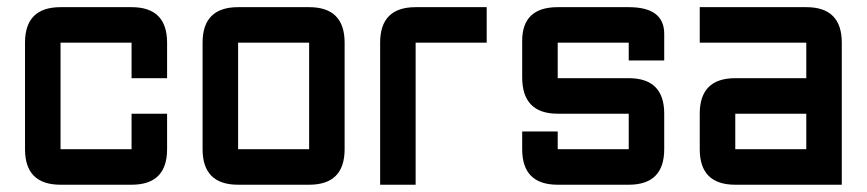

<svg xmlns="http://www.w3.org/2000/svg" viewBox="-20 -508 2384 528"><path d="M341.8 0H146.5Q48.8 0 48.8 -97.7V-390.6Q48.8 -488.3 146.5 -488.3H341.8Q439.5 -488.3 439.5 -390.6V-293H341.8V-390.6H146.5V-97.7H341.8V-195.3H439.5V-97.7Q439.5 0 341.8 0Z M830.1 0H634.8Q537.1 0 537.1 -97.7V-390.6Q537.1 -488.3 634.8 -488.3H830.1Q927.7 -488.3 927.7 -390.6V-97.7Q927.7 0 830.1 0ZM830.1 -97.7V-390.6H634.8V-97.7Z M1123 -488.3H1318.4V-390.6H1123V0H1025.4V-390.6Q1025.4 -488.3 1123 -488.3Z M1416 -146.5H1513.7V-97.7H1709V-195.3H1513.7Q1416 -195.3 1416 -295.4V-395.5Q1416 -488.3 1513.7 -488.3H1709Q1806.6 -488.3 1806.6 -415V-341.8H1709V-390.6H1513.7V-293H1709Q1806.6 -293 1806.6 -195.3V-97.7Q1806.6 0 1709 0H1513.7Q1416 0 1416 -97.7Z M2294.9 0H2002Q1904.3 0 1904.3 -97.7V-195.3Q1904.3 -293 2002 -293H2197.3V-390.6H1904.3V-488.3H2197.3Q2294.9 -488.3 2294.9 -390.6ZM2002 -97.7H2197.3V-195.3H2002Z"/></svg>

Font: BabelStone Runic Beagnoth
Style: Regular
Weight: 400
Designer: Andrew West
Foundry: BabelStone
Version: Version 7.004;November 9, 2023